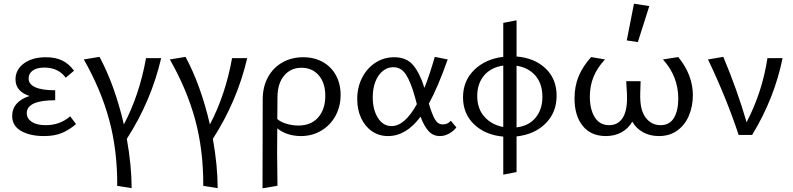

<svg xmlns="http://www.w3.org/2000/svg" viewBox="-20 -731 4297 1040"><path d="M392 -59Q356 -28 316 -11Q276 6 218 6Q143 6 94.5 -21.5Q46 -49 46 -103Q46 -142 70.5 -169.5Q95 -197 140 -211Q64 -236 64 -301Q64 -354 109.5 -387.5Q155 -421 229 -421Q280 -421 316.5 -403.5Q353 -386 381 -348L336 -310Q296 -365 220 -365Q180 -365 157.5 -349Q135 -333 135 -306Q135 -275 171 -258.5Q207 -242 279 -242V-188Q125 -188 125 -118Q125 -89 152 -71Q179 -53 228 -53Q305 -53 360 -101Z M667 21Q693 167 693 288L615 276Q616 83 571.5 -81.5Q527 -246 434 -409L519 -423Q601 -271 651 -57Q735 -216 771 -416H853Q799 -184 667 21Z M1133 21Q1159 167 1159 288L1081 276Q1082 83 1037.5 -81.5Q993 -246 900 -409L985 -423Q1067 -271 1117 -57Q1201 -216 1237 -416H1319Q1265 -184 1133 21Z M1825 -217Q1825 -155 1797.5 -104Q1770 -53 1720.5 -23.5Q1671 6 1610 6Q1572 6 1538.5 -5Q1505 -16 1482 -36L1481 99Q1481 151 1483 275L1402 289Q1403 125 1403 -192Q1403 -261 1431.5 -313Q1460 -365 1510 -393Q1560 -421 1622 -421Q1682 -421 1728 -395.5Q1774 -370 1799.5 -323.5Q1825 -277 1825 -217ZM1742 -212Q1742 -282 1706.5 -323Q1671 -364 1613 -364Q1555 -364 1519.5 -322Q1484 -280 1483 -207L1482 -86Q1502 -69 1533.5 -60Q1565 -51 1596 -51Q1665 -51 1703.5 -95Q1742 -139 1742 -212Z M2452 -41Q2438 -22 2413.5 -8Q2389 6 2363 6Q2325 6 2300.5 -22Q2276 -50 2258 -99Q2180 6 2082 6Q2033 6 1995 -20Q1957 -46 1936 -91.5Q1915 -137 1915 -194Q1915 -259 1942 -311Q1969 -363 2014.5 -392Q2060 -421 2115 -421Q2182 -421 2218 -378Q2254 -335 2279 -255Q2308 -328 2335 -423L2405 -409Q2351 -256 2303 -170Q2320 -112 2336 -84.5Q2352 -57 2378 -57Q2405 -57 2422 -77ZM2238 -167 2228 -204Q2206 -284 2180 -325.5Q2154 -367 2110 -367Q2079 -367 2053.5 -346.5Q2028 -326 2013.5 -289Q1999 -252 1999 -204Q1999 -137 2027 -92.5Q2055 -48 2101 -48Q2172 -48 2238 -167Z M2778 8V201L2706 215V9Q2608 0 2548 -57.5Q2488 -115 2488 -204Q2488 -293 2549 -352.5Q2610 -412 2706 -423V-607L2778 -621V-425Q2876 -417 2935.5 -360Q2995 -303 2995 -213Q2995 -122 2935.5 -62.5Q2876 -3 2778 8ZM2706 -43V-376Q2639 -366 2602 -322Q2565 -278 2565 -211Q2565 -142 2604 -98.5Q2643 -55 2706 -43ZM2918 -206Q2918 -278 2880 -321.5Q2842 -365 2778 -375V-41Q2845 -49 2881.5 -94Q2918 -139 2918 -206Z M3733 -215Q3733 -156 3712 -105.5Q3691 -55 3649.5 -24.5Q3608 6 3549 6Q3501 6 3463.5 -14.5Q3426 -35 3405 -72Q3382 -33 3345 -13.5Q3308 6 3262 6Q3181 6 3136.5 -49Q3092 -104 3092 -198Q3092 -264 3114.5 -318Q3137 -372 3182 -422L3257 -409Q3216 -365 3195.5 -316Q3175 -267 3175 -207Q3175 -139 3201.5 -96Q3228 -53 3280 -53Q3329 -53 3354.5 -95Q3380 -137 3376 -223L3372 -291H3450L3448 -227Q3445 -137 3476.5 -95Q3508 -53 3558 -53Q3607 -53 3630.5 -92.5Q3654 -132 3654 -197Q3654 -317 3571 -409L3654 -422Q3733 -325 3733 -215ZM3375 -512 3414 -711 3497 -698 3435 -503Z M4219 -416Q4175 -199 4054 0H3981Q3915 -200 3815 -409L3898 -423Q3975 -239 4024 -69Q4109 -232 4137 -416Z"/></svg>

Font: Ysabeau Medium
Style: Regular
Weight: 500
Designer: Christian Thalmann (Catharsis Fonts)
Version: Version 0.003